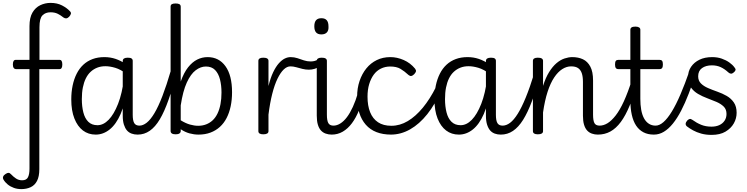

<svg xmlns="http://www.w3.org/2000/svg" viewBox="-68 -914 5169 1328"><path d="M79 394Q52 394 28 385.5Q4 377 -14.5 362Q-33 347 -44 328Q-50 317 -46 307Q-42 297 -29 289Q-17 281 -8.5 281.5Q0 282 9 292Q24 308 42.5 320.5Q61 333 85 333Q115 333 125.5 312Q136 291 136 253V-436H43Q33 -436 27 -444Q21 -452 21 -468Q21 -500 41 -500H136V-733Q136 -792 156.5 -827Q177 -862 210.5 -878Q244 -894 282 -894Q327 -894 361 -876.5Q395 -859 416 -836Q425 -827 422 -817.5Q419 -808 410 -798Q400 -788 390.5 -787Q381 -786 371 -793Q351 -809 330.5 -819Q310 -829 281 -829Q247 -829 226 -808Q205 -787 205 -726V-500H344Q363 -500 363 -468Q363 -436 344 -436H204V256Q204 307 188 337.5Q172 368 143.5 381Q115 394 79 394Z M594 17Q543 17 505.5 -11.5Q468 -40 446.5 -94.5Q425 -149 425 -226Q425 -278 434.5 -323Q444 -368 462.5 -404.5Q481 -441 508.5 -466.5Q536 -492 572.5 -505.5Q609 -519 654 -519Q695 -519 732 -506.5Q769 -494 807 -468V-403Q766 -434 729 -445Q692 -456 661 -456Q630 -456 604.5 -446Q579 -436 559 -417.5Q539 -399 525.5 -371.5Q512 -344 505 -308.5Q498 -273 498 -228Q498 -178 508.5 -136.5Q519 -95 543 -71.5Q567 -48 606 -48Q647 -48 683.5 -85.5Q720 -123 748.5 -195.5Q777 -268 790 -375L810 -308Q798 -198 766.5 -126Q735 -54 690.5 -18.5Q646 17 594 17ZM884 17Q861 17 842 10Q823 3 810 -12Q797 -27 789 -52Q781 -77 781 -114V-492Q781 -504 790 -509.5Q799 -515 816 -515Q834 -515 842 -509.5Q850 -504 850 -493V-120Q850 -80 860.5 -62.5Q871 -45 897 -45Q907 -45 912.5 -35.5Q918 -26 917 -14Q916 -2 908 7.5Q900 17 884 17Z M884 17Q871 17 865 7.5Q859 -2 860 -14Q861 -26 870 -35.5Q879 -45 896 -45Q921 -45 947 -65.5Q973 -86 1000 -131Q1027 -176 1055.5 -250Q1084 -324 1115 -430Q1119 -441 1130 -442.5Q1141 -444 1150 -438Q1159 -432 1156 -419Q1127 -307 1098 -224.5Q1069 -142 1037.5 -89Q1006 -36 968 -9.5Q930 17 884 17Z M1147 15Q1129 15 1120.5 9Q1112 3 1112 -8V-868Q1112 -880 1120.5 -885Q1129 -890 1147 -890Q1164 -890 1173 -885Q1182 -880 1182 -867V-350Q1204 -412 1233 -448.5Q1262 -485 1296 -502Q1330 -519 1368 -519Q1446 -519 1491.5 -456Q1537 -393 1537 -276Q1537 -224 1527.5 -179Q1518 -134 1499.5 -98Q1481 -62 1453 -36.5Q1425 -11 1388 3Q1351 17 1305 17Q1274 17 1243 8.5Q1212 0 1182 -20V-8Q1182 3 1173 9Q1164 15 1147 15ZM1182 -82Q1216 -61 1246 -52.5Q1276 -44 1303 -44Q1333 -44 1358.5 -54Q1384 -64 1403.5 -82.5Q1423 -101 1436.5 -129Q1450 -157 1457 -193.5Q1464 -230 1464 -274Q1464 -324 1453.5 -365Q1443 -406 1419.5 -430Q1396 -454 1356 -454Q1320 -454 1285.5 -428Q1251 -402 1224 -343Q1197 -284 1182 -185Z M1753 15Q1736 15 1727.5 9.5Q1719 4 1719 -7V-493Q1719 -504 1727.5 -509.5Q1736 -515 1753 -515Q1771 -515 1780 -509.5Q1789 -504 1789 -493V-319Q1803 -376 1821.5 -414.5Q1840 -453 1860.5 -476Q1881 -499 1901.5 -509Q1922 -519 1942 -519Q1957 -519 1964 -509.5Q1971 -500 1971 -487Q1971 -474 1963.5 -464.5Q1956 -455 1941 -455Q1917 -455 1894.5 -433.5Q1872 -412 1851.5 -370Q1831 -328 1815 -265Q1799 -202 1789 -121V-7Q1789 4 1780 9.5Q1771 15 1753 15Z M2069 -432Q2046 -432 2024 -437.5Q2002 -443 1981 -449Q1960 -455 1940 -455Q1925 -455 1918 -464.5Q1911 -474 1911 -487Q1911 -500 1918.5 -509.5Q1926 -519 1941 -519Q1967 -519 1989.5 -511.5Q2012 -504 2034 -496.5Q2056 -489 2081 -489Q2095 -489 2106.5 -492Q2118 -495 2127 -500Q2140 -508 2148.5 -501.5Q2157 -495 2159 -483Q2161 -471 2149 -462Q2128 -444 2108.5 -438Q2089 -432 2069 -432Z M2227 17Q2204 17 2184.5 10Q2165 3 2151.5 -12Q2138 -27 2130.5 -52Q2123 -77 2123 -114V-493Q2123 -504 2131.5 -509.5Q2140 -515 2157 -515Q2175 -515 2184 -509.5Q2193 -504 2193 -493V-121Q2193 -80 2203 -62.5Q2213 -45 2239 -45Q2251 -45 2257 -35.5Q2263 -26 2262 -14Q2261 -2 2252.5 7.5Q2244 17 2227 17ZM2155 -676Q2130 -676 2118 -690Q2106 -704 2106 -732Q2106 -760 2118 -774Q2130 -788 2155 -788Q2180 -788 2192 -774Q2204 -760 2204 -732Q2206 -704 2193 -690Q2180 -676 2155 -676Z M2226 17Q2213 17 2207 7.5Q2201 -2 2202 -14Q2203 -26 2212 -35.5Q2221 -45 2238 -45Q2262 -45 2286 -60Q2310 -75 2331.5 -103.5Q2353 -132 2372.5 -174.5Q2392 -217 2408 -272Q2412 -285 2422.5 -287Q2433 -289 2442 -283.5Q2451 -278 2448 -265Q2436 -203 2415 -151Q2394 -99 2366 -61.5Q2338 -24 2303 -3.5Q2268 17 2226 17Z M2638 17Q2522 17 2462 -51.5Q2402 -120 2402 -244Q2402 -304 2419 -354Q2436 -404 2466 -441Q2496 -478 2538 -498.5Q2580 -519 2632 -519Q2678 -519 2724 -499Q2770 -479 2803 -439Q2811 -428 2809 -420Q2807 -412 2797 -401Q2786 -390 2777 -388.5Q2768 -387 2758 -395Q2730 -421 2702.5 -437.5Q2675 -454 2631 -454Q2596 -454 2566.5 -439.5Q2537 -425 2517 -397.5Q2497 -370 2485.5 -332Q2474 -294 2474 -245Q2474 -183 2492 -138Q2510 -93 2546.5 -68.5Q2583 -44 2639 -44Q2651 -44 2657.5 -34.5Q2664 -25 2664 -13.5Q2664 -2 2657.5 7.5Q2651 17 2638 17Z M2635 17Q2627 17 2622.5 7.5Q2618 -2 2618 -13.5Q2618 -25 2623.5 -34.5Q2629 -44 2639 -44Q2698 -44 2752.5 -76.5Q2807 -109 2856.5 -169Q2906 -229 2948 -313Q2953 -322 2962.5 -319Q2972 -316 2979.5 -307.5Q2987 -299 2984 -290Q2942 -193 2887.5 -124.5Q2833 -56 2769 -19.5Q2705 17 2635 17Z M3106 17Q3055 17 3017.5 -11.5Q2980 -40 2958.5 -94.5Q2937 -149 2937 -226Q2937 -278 2946.5 -323Q2956 -368 2974.5 -404.5Q2993 -441 3020.5 -466.5Q3048 -492 3084.5 -505.5Q3121 -519 3166 -519Q3207 -519 3244 -506.5Q3281 -494 3319 -468V-403Q3278 -434 3241 -445Q3204 -456 3173 -456Q3142 -456 3116.5 -446Q3091 -436 3071 -417.5Q3051 -399 3037.5 -371.5Q3024 -344 3017 -308.5Q3010 -273 3010 -228Q3010 -178 3020.5 -136.5Q3031 -95 3055 -71.5Q3079 -48 3118 -48Q3159 -48 3195.5 -85.5Q3232 -123 3260.5 -195.5Q3289 -268 3302 -375L3322 -308Q3310 -198 3278.5 -126Q3247 -54 3202.5 -18.5Q3158 17 3106 17ZM3396 17Q3373 17 3354 10Q3335 3 3322 -12Q3309 -27 3301 -52Q3293 -77 3293 -114V-492Q3293 -504 3302 -509.5Q3311 -515 3328 -515Q3346 -515 3354 -509.5Q3362 -504 3362 -493V-120Q3362 -80 3372.5 -62.5Q3383 -45 3409 -45Q3419 -45 3424.5 -35.5Q3430 -26 3429 -14Q3428 -2 3420 7.5Q3412 17 3396 17Z M3396 17Q3383 17 3377 7.5Q3371 -2 3372 -14Q3373 -26 3382 -35.5Q3391 -45 3408 -45Q3434 -45 3460 -64.5Q3486 -84 3513 -127Q3540 -170 3568.5 -239.5Q3597 -309 3628 -410Q3632 -421 3643 -422.5Q3654 -424 3662.5 -417Q3671 -410 3668 -398Q3640 -291 3611 -213.5Q3582 -136 3550 -85Q3518 -34 3480 -8.5Q3442 17 3396 17Z M4067 17Q4045 17 4025.5 10Q4006 3 3992.5 -12Q3979 -27 3971.5 -52Q3964 -77 3964 -114V-348Q3964 -384 3956 -407.5Q3948 -431 3930.5 -443Q3913 -455 3882 -455Q3851 -455 3821 -436Q3791 -417 3765 -378Q3739 -339 3719.5 -279Q3700 -219 3688 -136V-7Q3688 4 3679 9.5Q3670 15 3652 15Q3635 15 3626.5 9.5Q3618 4 3618 -7V-493Q3618 -504 3626.5 -509.5Q3635 -515 3652 -515Q3670 -515 3679 -509.5Q3688 -504 3688 -493V-320Q3706 -377 3730 -415.5Q3754 -454 3781 -477Q3808 -500 3836.5 -509.5Q3865 -519 3890 -519Q3932 -519 3964 -504Q3996 -489 4015 -453.5Q4034 -418 4034 -357V-121Q4034 -80 4043.5 -62.5Q4053 -45 4080 -45Q4092 -45 4098 -35.5Q4104 -26 4103 -14Q4102 -2 4093 7.5Q4084 17 4067 17Z M4067 17Q4054 17 4048 7.5Q4042 -2 4043 -14Q4044 -26 4053 -35.5Q4062 -45 4079 -45Q4107 -45 4134.5 -62Q4162 -79 4190.5 -115.5Q4219 -152 4247 -213Q4275 -274 4303 -363Q4306 -375 4317 -375Q4328 -375 4337 -368.5Q4346 -362 4343 -350Q4316 -254 4287.5 -184.5Q4259 -115 4226 -70.5Q4193 -26 4154 -4.5Q4115 17 4067 17Z M4454 17Q4413 17 4382.5 1Q4352 -15 4332 -45Q4312 -75 4302 -119.5Q4292 -164 4292 -221V-436H4209Q4197 -436 4191.5 -443.5Q4186 -451 4186 -468Q4186 -486 4191.5 -493Q4197 -500 4209 -500H4292V-708Q4292 -719 4300.5 -724.5Q4309 -730 4327 -730Q4343 -730 4352 -724.5Q4361 -719 4361 -708V-500H4494Q4506 -500 4511.5 -493Q4517 -486 4517 -468Q4517 -451 4511.5 -443.5Q4506 -436 4494 -436H4361V-230Q4361 -189 4367 -155Q4373 -121 4386 -96.5Q4399 -72 4419.5 -58.5Q4440 -45 4467 -45Q4479 -45 4485 -35.5Q4491 -26 4490 -14Q4489 -2 4480 7.5Q4471 17 4454 17Z M4455 17Q4443 17 4438 7.5Q4433 -2 4436 -14Q4439 -26 4446.5 -35.5Q4454 -45 4466 -45Q4493 -45 4521 -69.5Q4549 -94 4578.5 -142Q4608 -190 4638.5 -261Q4669 -332 4701 -424Q4705 -438 4717.5 -437.5Q4730 -437 4739.5 -428.5Q4749 -420 4745 -408Q4721 -332 4695.5 -266Q4670 -200 4643 -148Q4616 -96 4586 -59Q4556 -22 4523.5 -2.5Q4491 17 4455 17Z M4854 19Q4814 19 4782 10Q4750 1 4725.5 -12.5Q4701 -26 4683 -40Q4674 -48 4674.5 -58Q4675 -68 4685 -80Q4694 -89 4702 -91Q4710 -93 4721 -85Q4750 -64 4781.5 -51Q4813 -38 4853 -38Q4884 -38 4907 -48.5Q4930 -59 4943.5 -79Q4957 -99 4957 -126Q4957 -158 4937.5 -177Q4918 -196 4888 -209Q4858 -222 4824 -234.5Q4790 -247 4760 -264.5Q4730 -282 4710.5 -309.5Q4691 -337 4691 -382Q4691 -421 4712 -452Q4733 -483 4770 -501Q4807 -519 4858 -519Q4894 -519 4924 -508.5Q4954 -498 4976.5 -482Q4999 -466 5012 -448Q5021 -438 5019.5 -430Q5018 -422 5007 -413Q4997 -404 4988 -404.5Q4979 -405 4970 -413Q4944 -437 4917 -449.5Q4890 -462 4856 -462Q4814 -462 4787.5 -443Q4761 -424 4761 -386Q4761 -356 4780 -337Q4799 -318 4829 -305Q4859 -292 4893.5 -280Q4928 -268 4958.5 -250.5Q4989 -233 5008 -205Q5027 -177 5027 -134Q5027 -95 5007.5 -60.5Q4988 -26 4950 -3.5Q4912 19 4854 19Z"/></svg>

Font: Playwrite GB S Light
Style: Regular
Weight: 300
Designer: Veronika Burian, José Scaglione
Foundry: TypeTogether
Version: Version 1.002